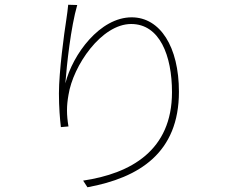

<svg xmlns="http://www.w3.org/2000/svg" viewBox="-20 -759 996 808"><path d="M267 -739C264.9 -719.1 262.8 -699.9 258.9 -675.1C250 -619 228 -457 228 -366.1C228 -307.2 232.2 -258.2 236.2 -224.1L268.1 -226.9C259.9 -277 259.9 -312.9 268.1 -359C287.3 -483 407 -658 532 -658C652 -658 703.8 -525.2 703.8 -371.1C703.8 -125 529.8 -28.8 329.9 1.1L348 29.1C566.1 -11 733 -115.8 733 -372.9C733 -561.8 654.1 -686.1 534.1 -686.1C400.9 -686.1 285.9 -530.9 255 -408C261 -487.9 278.1 -644.9 305 -737.9Z"/></svg>

Font: Karasuma Gothic
Style: Thin
Weight: 200
Designer: Rasmus Andersson / Ryoko Ishizuka
Foundry: rsms
Version: Version 1.00